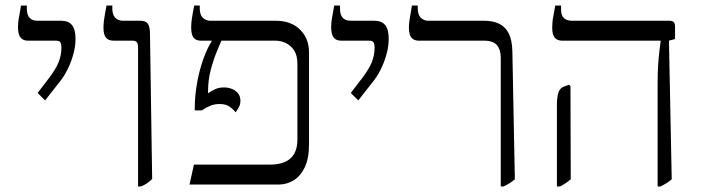

<svg xmlns="http://www.w3.org/2000/svg" viewBox="-20 -667 2540 694"><path d="M143 -304 116 -331 155 -382Q182 -417 192 -442.5Q202 -468 202 -495Q202 -507 198.5 -513.5Q195 -520 182 -520H81Q63 -520 54 -531.5Q45 -543 45 -569Q45 -577 46 -587.5Q47 -598 50 -612.5Q53 -627 56 -647H77V-636Q77 -613 87 -602.5Q97 -592 116 -592H201Q228 -592 240.5 -576Q253 -560 253 -527Q253 -501 246 -474.5Q239 -448 227.5 -423Q216 -398 201 -378Z M479 7V-494Q479 -508 475 -514Q471 -520 459 -520H390Q372 -520 363 -531Q354 -542 354 -567Q354 -579 355.5 -591Q357 -603 359.5 -617Q362 -631 365 -647H386V-636Q386 -615 396 -603.5Q406 -592 425 -592H487Q506 -592 513.5 -582.5Q521 -573 522 -551L530 -20Q522 -12 513 -5.5Q504 1 489 7Z M665 0 681 -72H956Q1005 -72 1030 -94.5Q1055 -117 1055 -163V-436Q1055 -467 1043 -485Q1031 -503 1013 -511.5Q995 -520 976 -520H706Q688 -520 679.5 -531Q671 -542 671 -569Q671 -582 673.5 -599.5Q676 -617 682 -647H702V-637Q702 -614 713 -603Q724 -592 740 -592H976Q1032 -592 1064.5 -560Q1097 -528 1097 -477V-147Q1097 -94 1081.5 -62Q1066 -30 1041 -15Q1016 0 988 0ZM832 -261Q818 -277 805.5 -284Q793 -291 774 -291Q756 -291 742 -285.5Q728 -280 709 -268H684V-278Q684 -318 691.5 -362.5Q699 -407 713 -448Q727 -489 745 -518V-533H783V-527Q777 -512 764.5 -482.5Q752 -453 742 -415.5Q732 -378 732 -336V-330Q744 -338 757.5 -344.5Q771 -351 790 -351Q805 -351 818.5 -345.5Q832 -340 840.5 -329.5Q849 -319 849 -303Q849 -289 843 -279Q837 -269 832 -261Z M1275 -304 1248 -331 1287 -382Q1314 -417 1324 -442.5Q1334 -468 1334 -495Q1334 -507 1330.5 -513.5Q1327 -520 1314 -520H1213Q1195 -520 1186 -531.5Q1177 -543 1177 -569Q1177 -577 1178 -587.5Q1179 -598 1182 -612.5Q1185 -627 1188 -647H1209V-636Q1209 -613 1219 -602.5Q1229 -592 1248 -592H1333Q1360 -592 1372.5 -576Q1385 -560 1385 -527Q1385 -501 1378 -474.5Q1371 -448 1359.5 -423Q1348 -398 1333 -378Z M1790 7V-459Q1790 -487 1776.5 -503.5Q1763 -520 1730 -520H1494Q1476 -520 1467 -531Q1458 -542 1458 -569Q1458 -582 1461 -599.5Q1464 -617 1469 -647H1490V-636Q1490 -614 1501 -603Q1512 -592 1528 -592H1731Q1761 -592 1783.5 -581.5Q1806 -571 1818.5 -547Q1831 -523 1832 -482L1841 -19Q1833 -12 1823 -5.5Q1813 1 1800 7Z M2357 7V-365Q2357 -404 2359 -433Q2361 -462 2363.5 -483Q2366 -504 2368 -518V-520H2012Q1994 -520 1985 -531Q1976 -542 1976 -567Q1976 -577 1977 -588Q1978 -599 1981 -613.5Q1984 -628 1987 -647H2008V-632Q2008 -611 2018.5 -601.5Q2029 -592 2047 -592H2399Q2410 -592 2415 -587.5Q2420 -583 2420 -570V-526L2398 -520L2408 -19Q2400 -12 2390 -5.5Q2380 1 2367 7ZM1993 7V-286Q1993 -317 1998.5 -332.5Q2004 -348 2016 -353L2037 -361L2042 -355L2043 -19Q2035 -12 2025.5 -5.5Q2016 1 2004 7Z"/></svg>

Font: Noto Serif Hebrew Light
Style: Regular
Weight: 300
Version: Version 2.003